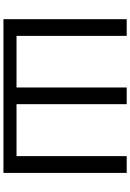

<svg xmlns="http://www.w3.org/2000/svg" viewBox="160 -916 756 1116"><g transform="rotate(90 538.0 -358.0)"><path d="M985 -716.5V0H91.5V-716.5H188.5V-76H488.5V-716.5H585.5V-76H887.5V-716.5Z"/></g></svg>

Font: Lato
Style: Regular
Weight: 400
Designer: Lukasz Dziedzic with Adam Twardoch and Botio Nikoltchev
Foundry: tyPoland Lukasz Dziedzic
Version: Version 2.010; 2014-09-01; http://www.latofonts.com/; ttfaut